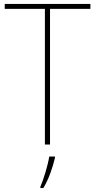

<svg xmlns="http://www.w3.org/2000/svg" viewBox="-20 -734 483 975"><path d="M234 0V-689H439V-714H4V-689H208V0ZM259 68V61H230C224 103 200 181 185 214V221H200C228 175 247 118 259 68Z"/></svg>

Font: Noto Sans Gurmukhi SemiCondensed Thin
Style: Regular
Weight: 100
Width: 4
Designer: Jelle Bosma - Monotype Design Team
Foundry: Monotype Imaging Inc.
Version: Version 2.004